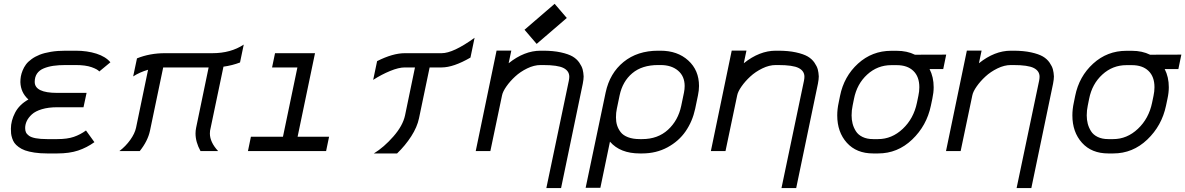

<svg xmlns="http://www.w3.org/2000/svg" viewBox="-20 -771 6050 980"><path d="M125 -263.2Q85.9 -298.3 84 -351.6Q84 -366.7 86.4 -380.9Q88.9 -395 95.5 -411.4Q102.1 -427.7 112.5 -441.9Q123 -456.1 141.1 -469.2Q159.2 -482.4 182.6 -491.7Q206.1 -501 239.7 -506.6Q273.4 -512.2 314.5 -512.2H366.2Q424.8 -512.2 472.2 -497.1Q519.5 -481.9 543.5 -453.1L486.8 -406.2Q478.5 -417 447.8 -428Q417 -439 366.2 -439H314.5Q279.3 -439 252.4 -435.1Q225.6 -431.2 203.1 -421.9Q180.7 -412.6 168.9 -395.3Q157.2 -377.9 157.2 -353Q157.2 -296.9 272 -296.9H421.9L406.2 -223.6H272Q227.1 -223.6 193.8 -213.6Q160.6 -203.6 142.8 -187.3Q125 -170.9 116.7 -153.3Q108.4 -135.7 108.4 -117.2Q108.4 -104.5 112.5 -95.5Q116.7 -86.4 127.9 -78.1Q139.2 -69.8 162.4 -65.4Q185.5 -61 220.7 -61H272.5Q323.7 -61 356.9 -72.5Q390.1 -84 418.9 -105L461.9 -45.4Q423.3 -17.6 378.9 -2.7Q334.5 12.2 272.5 12.2H220.7Q184.6 12.2 155.8 7.8Q127 3.4 107.9 -3.4Q88.9 -10.3 75 -20.8Q61 -31.2 53.7 -41.5Q46.4 -51.8 42 -65.7Q37.6 -79.6 36.6 -89.8Q35.6 -100.1 35.6 -113.8Q35.6 -154.3 56.9 -195.6Q78.1 -236.8 125 -263.2Z M1052.2 -104Q1051.3 -99.6 1051.3 -89.8Q1051.3 -45.4 1093.3 0H1003.4Q978 -45.9 978 -89.8Q978 -104 981 -118.7L1044.9 -426.8H821.8H813L745.6 -104Q734.4 -51.3 693.4 0H589.4Q621.6 -24.4 644.8 -56.9Q668 -89.4 674.3 -118.7L735.8 -415Q692.4 -402.3 659.7 -380.9L679.2 -473.1Q744.6 -499.5 821.8 -499.5H1063.5Q1158.2 -499.5 1224.1 -543.5L1205.1 -452.1Q1166 -437 1120.6 -430.7Z M1644.5 0H1245.6L1260.7 -73.2H1424.3L1498 -426.8H1368.7L1383.8 -499.5H1587.9L1499 -73.2H1659.7Z M2046.4 -499.5H2234.4Q2293.5 -499.5 2402.3 -578.1L2381.3 -477.1Q2294.4 -426.8 2234.4 -426.8H2172.9L2118.7 -167.5Q2109.4 -122.6 2079.1 -75.4Q2048.8 -28.3 2006.8 12.2H1888.2Q1939.9 -19.5 1988 -74.5Q2036.1 -129.4 2047.4 -182.1L2098.1 -426.8H2046.4Q2015.1 -426.8 1971.2 -408.7Q1927.2 -390.6 1884.8 -363.3L1904.8 -459Q1984.9 -499.5 2046.4 -499.5Z M2751.5 -512.2Q2803.7 -512.2 2842.5 -503.7Q2881.3 -495.1 2902.6 -482.7Q2923.8 -470.2 2936.8 -451.4Q2949.7 -432.6 2953.9 -416.7Q2958 -400.9 2959 -380.9Q2959 -366.7 2954.6 -343.8L2843.8 189H2768.6L2883.3 -358.4Q2885.7 -370.6 2885.7 -379.4Q2885.7 -408.7 2856.4 -423.8Q2827.1 -439 2751.5 -439H2739.3Q2706.1 -439 2670.9 -421.9Q2635.7 -404.8 2609.4 -380.4Q2583 -356 2564.7 -329.8Q2546.4 -303.7 2542.5 -284.2L2482.9 0H2408.2L2514.6 -512.7H2589.8L2576.2 -448.2Q2656.2 -512.2 2739.3 -512.2ZM2719.2 -546.9 2657.2 -619.1 2811 -751.5 2873 -679.2Z M3457 -230.5 3471.2 -298.8Q3474.6 -315.4 3474.6 -332Q3474.6 -381.8 3440.9 -410.4Q3407.2 -439 3351.6 -439H3339.4Q3256.8 -439 3207.3 -397.2Q3157.7 -355.5 3142.6 -284.2L3128.4 -215.8Q3124 -195.8 3124 -171.9Q3124 -149.9 3129.6 -131.6Q3135.3 -113.3 3147.9 -96.7Q3160.6 -80.1 3185.5 -70.6Q3210.4 -61 3245.6 -61H3257.8Q3337.4 -61 3389.4 -108.6Q3441.4 -156.2 3457 -230.5ZM3257.8 12.2H3245.6Q3145.5 12.2 3093.3 -47.9L3044.4 187.5H2969.2L3071.3 -298.8Q3092.3 -397.5 3162.8 -454.8Q3233.4 -512.2 3339.4 -512.2H3351.6Q3438 -512.2 3492.9 -462.4Q3547.9 -412.6 3547.9 -332Q3547.9 -310.1 3542.5 -284.2L3528.3 -215.8Q3514.6 -151.9 3479.7 -101.1Q3444.8 -50.3 3387 -19Q3329.1 12.2 3257.8 12.2Z M3951.7 -512.2Q4003.9 -512.2 4042.7 -503.7Q4081.5 -495.1 4102.8 -482.7Q4124 -470.2 4137 -451.4Q4149.9 -432.6 4154.1 -416.7Q4158.2 -400.9 4159.2 -380.9Q4159.2 -366.7 4154.8 -343.8L4043.9 189H3968.8L4083.5 -358.4Q4085.9 -370.6 4085.9 -379.4Q4085.9 -408.7 4056.6 -423.8Q4027.3 -439 3951.7 -439H3939.5Q3906.2 -439 3871.1 -421.9Q3835.9 -404.8 3809.6 -380.4Q3783.2 -356 3764.9 -329.8Q3746.6 -303.7 3742.7 -284.2L3683.1 0H3608.4L3714.8 -512.7H3790L3776.4 -448.2Q3856.4 -512.2 3939.5 -512.2Z M4745.6 -325.7Q4745.6 -298.3 4738.8 -267.1L4731.4 -231.9Q4710 -129.4 4635.7 -58.6Q4561.5 12.2 4461.9 12.2H4436.5Q4351.6 12.2 4302.5 -42.2Q4253.4 -96.7 4253.4 -182.1Q4253.4 -213.9 4260.7 -247.1L4267.6 -281.2Q4287.6 -380.9 4359.4 -446.3Q4431.2 -511.7 4529.3 -511.7H4557.1Q4609.9 -511.7 4649.9 -491.7L4809.6 -492.2L4794.4 -418.5H4724.6Q4745.6 -377.9 4745.6 -325.7ZM4557.1 -438.5H4529.3Q4459 -438.5 4406.5 -390.6Q4354 -342.8 4338.9 -266.6L4332 -232.4Q4326.7 -208 4326.7 -182.1Q4326.7 -159.7 4331.8 -139.9Q4336.9 -120.1 4348.4 -101.6Q4359.9 -83 4382.6 -72Q4405.3 -61 4436.5 -61H4461.9Q4532.2 -61 4587.9 -113.5Q4643.6 -166 4660.2 -246.6L4667.5 -281.7Q4672.4 -304.2 4672.4 -325.7Q4672.4 -379.9 4641.8 -409.2Q4611.3 -438.5 4557.1 -438.5Z M5151.9 -512.2Q5204.1 -512.2 5242.9 -503.7Q5281.7 -495.1 5303 -482.7Q5324.2 -470.2 5337.2 -451.4Q5350.1 -432.6 5354.2 -416.7Q5358.4 -400.9 5359.4 -380.9Q5359.4 -366.7 5355 -343.8L5244.1 189H5168.9L5283.7 -358.4Q5286.1 -370.6 5286.1 -379.4Q5286.1 -408.7 5256.8 -423.8Q5227.5 -439 5151.9 -439H5139.6Q5106.4 -439 5071.3 -421.9Q5036.1 -404.8 5009.8 -380.4Q4983.4 -356 4965.1 -329.8Q4946.8 -303.7 4942.9 -284.2L4883.3 0H4808.6L4915 -512.7H4990.2L4976.6 -448.2Q5056.6 -512.2 5139.6 -512.2Z M5945.8 -325.7Q5945.8 -298.3 5939 -267.1L5931.6 -231.9Q5910.2 -129.4 5835.9 -58.6Q5761.7 12.2 5662.1 12.2H5636.7Q5551.8 12.2 5502.7 -42.2Q5453.6 -96.7 5453.6 -182.1Q5453.6 -213.9 5460.9 -247.1L5467.8 -281.2Q5487.8 -380.9 5559.6 -446.3Q5631.3 -511.7 5729.5 -511.7H5757.3Q5810.1 -511.7 5850.1 -491.7L6009.8 -492.2L5994.6 -418.5H5924.8Q5945.8 -377.9 5945.8 -325.7ZM5757.3 -438.5H5729.5Q5659.2 -438.5 5606.7 -390.6Q5554.2 -342.8 5539.1 -266.6L5532.2 -232.4Q5526.9 -208 5526.9 -182.1Q5526.9 -159.7 5532 -139.9Q5537.1 -120.1 5548.6 -101.6Q5560.1 -83 5582.8 -72Q5605.5 -61 5636.7 -61H5662.1Q5732.4 -61 5788.1 -113.5Q5843.8 -166 5860.4 -246.6L5867.7 -281.7Q5872.6 -304.2 5872.6 -325.7Q5872.6 -379.9 5842 -409.2Q5811.5 -438.5 5757.3 -438.5Z"/></svg>

Font: Anka/Coder
Style: Italic
Weight: 400
Italic angle: -12°
Monospace: yes
Version: Version 001.100